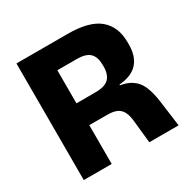

<svg xmlns="http://www.w3.org/2000/svg" viewBox="-147 -775 898 911"><g transform="rotate(-30 302.5 -319.5)"><path d="M417 0 404.5 -120.5Q401.5 -152.5 392 -172.8Q382.5 -193 363 -202.8Q343.5 -212.5 311 -212.5L166.5 -213V-332.5L317 -333Q366 -333 387.5 -354.5Q409 -376 409 -419V-429Q409 -471.5 387.8 -492.8Q366.5 -514 316.5 -514H165.5V-639H339Q456.5 -639 510.8 -593.5Q565 -548 565 -462.5V-449.5Q565 -385 532 -349Q499 -313 431.5 -308V-286L399.5 -307.5Q457.5 -303.5 489.5 -283.5Q521.5 -263.5 536.8 -227.8Q552 -192 559 -139L577.5 0ZM58 0V-639H210V-289.5L211 -231.5V0Z"/></g></svg>

Font: Anek Telugu
Style: Bold
Weight: 700
Designer: Omkar Bhoir (Telugu), Yesha Goshar (Latin)
Foundry: Ek Type
Version: Version 1.003